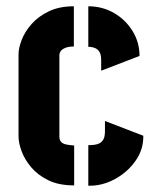

<svg xmlns="http://www.w3.org/2000/svg" viewBox="-20 -590 496 611"><path d="M216 0Q167 0 133.5 -16.5Q100 -33 79 -58Q58 -83 48.5 -109.5Q39 -136 39 -155V-417Q39 -437 49 -463Q59 -489 80.5 -513.5Q102 -538 135.5 -554Q169 -570 215 -570V-442Q198 -442 187.5 -437.5Q177 -433 173 -427Q169 -421 169 -415V-155Q169 -145 174 -139Q179 -133 189.5 -130.5Q200 -128 216 -127ZM261 1V-128Q279 -128 290.5 -131.5Q302 -135 308 -144.5Q314 -154 314 -172V-205L436 -158Q437 -115 411.5 -78.5Q386 -42 345.5 -20Q305 2 261 1ZM302 -365V-398Q302 -415 297 -424Q292 -433 282.5 -437Q273 -441 261 -441V-570Q306 -570 343 -548.5Q380 -527 402 -491Q424 -455 424 -412Z"/></svg>

Font: Stick No Bills ExtraBold
Style: Regular
Weight: 800
Version: Version 2.000